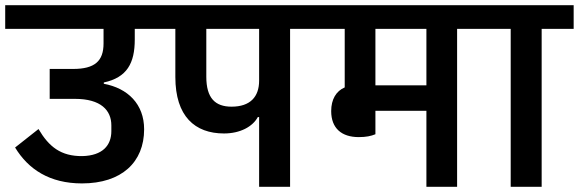

<svg xmlns="http://www.w3.org/2000/svg" viewBox="-40 -718 2225 738"><path d="M275 -13C428 -13 514 -95 514 -221C514 -318 451 -379 359 -396V-401C448 -420 478 -475 478 -566V-607H584V-698H-20V-607H358V-551C358 -483 324 -453 241 -453H151V-338H248C348 -338 388 -294 388 -236V-214C388 -159 354 -120 277 -118C194 -117 148 -154 108 -222L18 -151C69 -67 151 -13 275 -13Z M956 0H1075V-607H1197V-698H544V-607H634V-422C634 -271 709 -205 821 -205C883 -205 931 -231 951 -268H956ZM753 -423V-607H956V-408C956 -346 922 -308 850 -308C787 -308 753 -341 753 -423Z M1339 -191C1367 -191 1386 -195 1403 -202V-292H1599V0H1717V-607H1840V-698H1157V-607H1285V-382C1252 -368 1233 -336 1233 -291C1233 -225 1273 -191 1339 -191ZM1599 -607V-390H1403V-607Z M1923 0H2042V-607H2165V-698H1800V-607H1923Z"/></svg>

Font: IBM Plex Devanagari Medium
Style: Regular
Weight: 600
Designer: Mike Abbink, Paul van der Laan, Pieter van Rosmalen, Erin McLaughlin
Foundry: Bold Monday
Version: Version 1.0